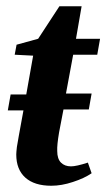

<svg xmlns="http://www.w3.org/2000/svg" viewBox="-20 -586 340 614"><path d="M86 -408 27 -411 33 -443 102 -462 170 -566H241L223 -462H300L291 -411H214L191 -287H273L264 -236H183L169 -163Q162 -122 163 -103Q163 -78 175 -66Q187 -54 207 -54Q224 -54 261 -66L273 -32Q250 -16 213 -4Q177 8 144 8Q90 8 61 -18Q32 -44 32 -92Q32 -98 34 -116Q36 -130 55 -233H5L14 -284H64Z"/></svg>

Font: Libra Serif Modern
Style: Bold Italic
Weight: 700
Italic angle: -12°
Designer: Stefan Peev, Context Ltd
Foundry: Stefan Peev, Context Ltd
Version: Version 1.000